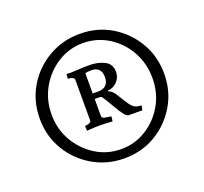

<svg xmlns="http://www.w3.org/2000/svg" viewBox="-85 -764 666 628"><g transform="rotate(-20 248.5 -449.5)"><path d="M223 -538V-468H241Q279 -468 279 -505Q279 -541 244 -541Q240 -541 233.5 -540.5Q227 -540 223 -538ZM185 -389V-529Q185 -536 180 -537Q176 -540 169.5 -540.5Q163 -541 163 -541L164 -557Q178 -556 200.5 -557.5Q223 -559 244 -559Q274 -559 296.5 -547.5Q319 -536 319 -509Q319 -489 305.5 -475Q292 -461 273 -460V-457Q285 -454 295 -438.5Q305 -423 315 -406.5Q325 -390 335 -383Q342 -379 348 -378Q354 -377 360 -377L357 -361H310Q303 -361 294 -372.5Q285 -384 276 -400Q267 -416 259 -429Q252 -440 249 -444.5Q246 -449 238 -449H223V-392Q223 -388 224 -385.5Q225 -383 230 -381Q234 -380 244.5 -378.5Q255 -377 255 -377L253 -360Q241 -361 228 -361.5Q215 -362 207 -362Q200 -362 188 -361.5Q176 -361 164 -360L163 -377Q163 -377 169.5 -377.5Q176 -378 180 -381Q185 -382 185 -389ZM32 -449Q32 -510 61 -559Q90 -608 139.5 -637Q189 -666 249 -666Q310 -666 358.5 -637Q407 -608 436 -559Q465 -510 465 -449Q465 -389 436 -340Q407 -291 358.5 -262Q310 -233 249 -233Q189 -233 139.5 -262Q90 -291 61 -340Q32 -389 32 -449ZM73 -449Q73 -398 97 -356.5Q121 -315 161 -290Q201 -265 249 -265Q297 -265 337 -290Q377 -315 400.5 -356.5Q424 -398 424 -449Q424 -500 400.5 -542Q377 -584 337 -609Q297 -634 249 -634Q201 -634 161 -609Q121 -584 97 -542Q73 -500 73 -449Z"/></g></svg>

Font: Buenard
Style: Regular
Weight: 400
Version: Version 2.000